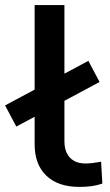

<svg xmlns="http://www.w3.org/2000/svg" viewBox="-40 -725 432 754"><path d="M272 9Q188 9 142 -35Q96 -79 96 -159V-705H213V-170Q213 -143 222.5 -123.5Q232 -104 250.5 -93.5Q269 -83 295 -83Q310 -83 325.5 -85Q341 -87 357 -90L362 -4Q341 3 320 6Q299 9 272 9ZM24 -228 -20 -311 307 -486 351 -403Z"/></svg>

Font: Nunito Sans 7pt SemiExpanded SemiBold
Style: Regular
Weight: 600
Width: 6
Designer: Vernon Adams
Foundry: Vernon Adams
Version: Version 3.101;gftools[0.9.27]